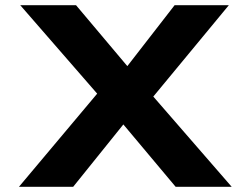

<svg xmlns="http://www.w3.org/2000/svg" viewBox="-20 -720 967 740"><path d="M657 0 392 -316 58 -700H273L529 -396L873 0ZM53 0 373 -381 505 -302 262 0ZM552 -325 421 -401 653 -700H862Z"/></svg>

Font: Lexend Tera
Style: Bold
Weight: 700
Designer: Bonnie Shaver-Troup, Thomas Jockin
Foundry: Lexend
Version: Version 1.007